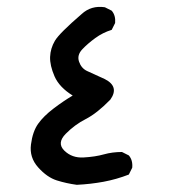

<svg xmlns="http://www.w3.org/2000/svg" viewBox="-20 -342 540 548"><path d="M199.2 185.5Q169.9 181.6 142.1 172.9Q114.3 164.1 88.9 135.7Q63.5 107.4 68.4 70.3Q73.2 33.2 88.9 11.2Q104.5 -10.7 132.8 -32.2Q161.1 -53.7 187.5 -69.3Q149.4 -92.8 135.7 -124Q122.1 -155.3 123 -179.7Q124 -204.1 136.7 -225.6Q149.4 -247.1 212.9 -301.8Q240.2 -327.1 279.3 -321.3L298.8 -311.5Q310.5 -297.9 308.6 -276.4L298.8 -256.8Q273.4 -249 252 -233.4Q230.5 -217.8 214.8 -201.2Q199.2 -184.6 205.6 -166Q211.9 -147.5 228 -139.6Q244.1 -131.8 279.3 -116.2Q321.3 -94.7 294.9 -57.6Q256.8 -18.6 225.1 -2.4Q193.4 13.7 167.5 40Q141.6 66.4 163.6 87.9Q185.5 109.4 218.8 107.4Q252 105.5 276.4 98.6Q300.8 91.8 328.1 91.8L347.7 101.6Q359.4 115.2 357.4 136.7L347.7 156.2Q312.5 169.9 275.4 176.8Q238.3 183.6 199.2 185.5Z"/></svg>

Font: JasonHandwriting4
Style: Regular
Weight: 400
Version: Version 1.01.21